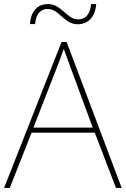

<svg xmlns="http://www.w3.org/2000/svg" viewBox="-20 -922 617 942"><path d="M127 -804H152C158 -864 187 -878 214 -878C272 -878 293 -803 361 -803C411 -803 447 -837 452 -902H427C421 -841 391 -827 362 -827C308 -827 282 -902 216 -902C165 -902 132 -870 127 -804ZM549 0H577L307 -716H282L0 0H28L135 -271H445ZM325 -594 435 -296H144L260 -593C270 -620 283 -652 293 -682C306 -645 317 -617 325 -594Z"/></svg>

Font: Noto Sans Arabic Thin
Style: Regular
Weight: 100
Designer: Monotype Design Team, Nadine Chahine, Nizar Qandah and Khaled Hosny
Foundry: Monotype Imaging Inc.
Version: Version 2.012